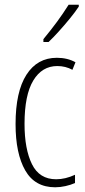

<svg xmlns="http://www.w3.org/2000/svg" viewBox="-20 -784 360 814"><path d="M214 10Q128 10 87 -61.5Q46 -133 46 -258Q46 -395 92 -467Q138 -539 221 -539Q266 -539 300 -520L287 -488Q258 -504 223 -504Q158 -504 121 -442.5Q84 -381 84 -259Q84 -152 115.5 -88Q147 -24 218 -24Q257 -24 298 -43V-8Q280 0 257.5 5Q235 10 214 10ZM314 -756Q298 -732 275.5 -704.5Q253 -677 229 -650.5Q205 -624 186 -606H164V-618Q197 -658 222 -692Q247 -726 271 -764H314Z"/></svg>

Font: Noto Sans Arabic UI XCn XLt
Style: Regular
Weight: 200
Width: 2
Designer: Monotype Design Team, Nadine Chahine and Nizar Qandah
Foundry: Monotype Imaging Inc.
Version: Version 2.010; ttfautohint (v1.8.4.7-5d5b)